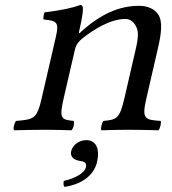

<svg xmlns="http://www.w3.org/2000/svg" viewBox="-20 -513 680 759"><path d="M301.8 -389C297.9 -385 289.6 -375 292.8 -389C306.9 -450.1 309.3 -474.7 307 -485C305.9 -489.6 304.8 -493 296.8 -493C266.3 -482 227.2 -473 156.1 -464C152.7 -458 151 -442 151.7 -436C204.5 -431 214.3 -426 201 -368L145.1 -126C126.2 -44 115.5 -41.1 44.1 -35C36.7 -29 30.9 -4 35.5 2C76.8 1 116 0 159 0C198 0 220.8 1 262.5 2C269.9 -4 275.7 -29 271.1 -35C221.2 -40 213.2 -44 232.1 -126L276.2 -317C281 -338 292.8 -350 302.9 -359C349.4 -396 415.1 -438 476.1 -438C496.1 -438 512 -423.9 520.8 -402C528.4 -383 525 -355 518 -325L472.1 -126C453.2 -44 442.2 -40 389.1 -35C382.7 -29 376.9 -4 380.5 2C422.8 1 446 0 486 0C527 0 563.8 1 606.5 2C612.9 -4 618.7 -29 615.1 -35C550 -39.1 540.2 -44 559.1 -126L604.3 -322C617 -377 624.6 -427 605.3 -456C591.5 -476.7 565.1 -490 530.1 -490C450.1 -490 378.5 -457 301.8 -389ZM321.5 41C292.5 41 267.1 60 261.6 84C255.4 111 278.3 120 294.6 123C312.1 125 324.2 129 319.6 149C315.4 167 283.9 191 232.4 202C230.3 211 230.2 220 234.8 226C293.9 217 349.8 187 363.7 127C375.7 75 359.5 41 321.5 41Z"/></svg>

Font: Linux Libertine Mono O
Style: Mono Oblique
Weight: 400
Italic angle: -13°
Designer: Philipp H. Poll
Foundry: Philipp H. Poll
Version: Version 5.1.7